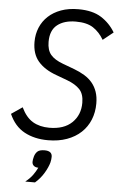

<svg xmlns="http://www.w3.org/2000/svg" viewBox="-62 -753 650 1041"><g transform="rotate(5 262.5 -232.0)"><path d="M219 12Q145 12 90.5 -17.5Q36 -47 7 -113L67 -154Q93 -100 130.5 -78Q168 -56 220 -56Q300 -56 343.5 -98Q387 -140 387 -206Q387 -254 363.5 -279Q340 -304 295 -321L233 -344Q169 -367 134.5 -407Q100 -447 100 -513Q100 -555 115 -591Q130 -627 158.5 -653.5Q187 -680 228 -695Q269 -710 322 -710Q399 -710 446.5 -680Q494 -650 523 -601L467 -556Q443 -597 408.5 -619.5Q374 -642 314 -642Q251 -642 213.5 -612.5Q176 -583 176 -520Q176 -475 197 -450Q218 -425 264 -408L326 -385Q358 -373 383.5 -357.5Q409 -342 426.5 -321Q444 -300 453.5 -272.5Q463 -245 463 -209Q463 -161 446.5 -120.5Q430 -80 398.5 -50.5Q367 -21 321.5 -4.5Q276 12 219 12ZM206 68Q247 68 247 100Q247 106 246 114.5Q245 123 243 131Q236 157 217 189Q198 221 169 246H116Q141 226 155.5 206Q170 186 180 165Q164 165 155 157Q146 149 146 136Q146 124 151 106Q156 89 167.5 78.5Q179 68 206 68Z"/></g></svg>

Font: IBM Plex Sans Cond
Style: Italic
Weight: 400
Width: 3
Italic angle: -11°
Designer: Mike Abbink, Paul van der Laan, Pieter van Rosmalen
Foundry: Bold Monday
Version: Version 1.3